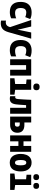

<svg xmlns="http://www.w3.org/2000/svg" viewBox="1970 -2784 1060 5040"><g transform="rotate(90 2500.0 -264.0)"><path d="M296 8Q163 8 96.5 -64Q30 -136 30 -272Q30 -374 65 -438.5Q100 -503 162 -533.5Q224 -564 304 -564Q362 -564 404.5 -554Q447 -544 480 -527L429 -397Q404 -409 373.5 -416.5Q343 -424 310 -424Q247 -424 218.5 -387Q190 -350 190 -276Q190 -204 220.5 -167Q251 -130 318 -130Q356 -130 395.5 -138.5Q435 -147 461 -160V-28Q428 -11 387 -1.5Q346 8 296 8Z M589 246Q555 246 521 238V109Q541 115 562 115Q582 115 606 109Q630 103 652.5 80.5Q675 58 689 10L692 1L505 -553H676L739 -293Q747 -263 750.5 -241Q754 -219 757 -202H761Q763 -219 767 -240.5Q771 -262 778 -293L832 -553H995L826 40Q794 154 736.5 200Q679 246 589 246Z M1296 8Q1163 8 1096.5 -64Q1030 -136 1030 -272Q1030 -374 1065 -438.5Q1100 -503 1162 -533.5Q1224 -564 1304 -564Q1362 -564 1404.5 -554Q1447 -544 1480 -527L1429 -397Q1404 -409 1373.5 -416.5Q1343 -424 1310 -424Q1247 -424 1218.5 -387Q1190 -350 1190 -276Q1190 -204 1220.5 -167Q1251 -130 1318 -130Q1356 -130 1395.5 -138.5Q1435 -147 1461 -160V-28Q1428 -11 1387 -1.5Q1346 8 1296 8Z M1535 0V-553H1965V0H1810V-419H1690V0Z M2261 -608Q2218 -608 2195 -629Q2172 -650 2172 -691Q2172 -774 2261 -774Q2307 -774 2328 -753Q2349 -732 2349 -691Q2349 -652 2328.5 -630Q2308 -608 2261 -608ZM2035 0V-114L2185 -132V-419L2066 -431V-553H2337V-132L2465 -114V0Z M2572 8Q2556 8 2539 6Q2522 4 2505 -1L2506 -137Q2519 -133 2530 -133Q2553 -133 2565 -149.5Q2577 -166 2581 -220Q2584 -258 2586 -289Q2588 -320 2590.5 -355Q2593 -390 2595 -437Q2597 -484 2600 -553H2965V0H2810V-419H2740Q2736 -361 2733.5 -317Q2731 -273 2727.5 -234.5Q2724 -196 2719 -153Q2709 -72 2674.5 -32Q2640 8 2572 8Z M3040 0V-553H3195V-374H3263Q3361 -374 3413 -326.5Q3465 -279 3465 -191Q3465 -101 3410.5 -50.5Q3356 0 3258 0ZM3195 -125H3248Q3274 -125 3289.5 -141.5Q3305 -158 3305 -189Q3305 -221 3289.5 -236.5Q3274 -252 3246 -252H3195Z M3535 0V-553H3690V-351H3810V-553H3965V0H3810V-217H3690V0Z M4250 10Q4185 10 4141 -14Q4097 -38 4070.5 -79Q4044 -120 4032 -172Q4020 -224 4020 -279Q4020 -358 4044 -422.5Q4068 -487 4119 -525Q4170 -563 4250 -563Q4354 -563 4417 -489.5Q4480 -416 4480 -279Q4480 -225 4469.5 -173.5Q4459 -122 4433.5 -80.5Q4408 -39 4363 -14.5Q4318 10 4250 10ZM4250 -128Q4289 -128 4304.5 -166Q4320 -204 4320 -279Q4320 -352 4304 -388Q4288 -424 4250 -424Q4213 -424 4196.5 -388.5Q4180 -353 4180 -279Q4180 -205 4196.5 -166.5Q4213 -128 4250 -128Z M4630 -609Q4551 -609 4551 -685Q4551 -761 4630 -761Q4708 -761 4708 -685Q4708 -649 4689.5 -629Q4671 -609 4630 -609ZM4860 -609Q4781 -609 4781 -685Q4781 -761 4860 -761Q4938 -761 4938 -685Q4938 -649 4919.5 -629Q4901 -609 4860 -609ZM4535 0V-114L4685 -132V-419L4566 -431V-553H4837V-132L4965 -114V0Z"/></g></svg>

Font: Noto Sans Mono ExtraCondensed Black
Style: Regular
Weight: 900
Width: 2
Designer: Monotype Design Team
Foundry: Monotype Imaging Inc.
Version: Version 2.014